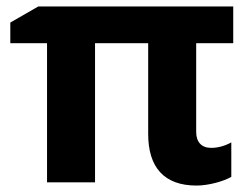

<svg xmlns="http://www.w3.org/2000/svg" viewBox="-20 -566 778 596"><path d="M589 -156V-432H704V-546H99L12 -496V-432H126V0H275V-432H440V-150C440 -47 489 10 590 10C627 10 674 -3 698 -17V-124C678 -113 657 -107 635 -107C606 -107 589 -125 589 -156Z"/></svg>

Font: Passageway
Style: Regular
Weight: 700
Foundry: Ascender Corporation
Version: Version 1.11